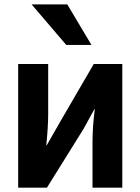

<svg xmlns="http://www.w3.org/2000/svg" viewBox="-20 -873 652 893"><path d="M64.5 0V-575.2H204.1V-341.8Q204.1 -285.2 195.3 -197.3H197.3L259.8 -306.6L416 -575.2H548.8V0H410.2V-208Q410.2 -284.2 420.9 -365.2H418.9L369.1 -274.4L198.2 0ZM127 -852.5H293L405.3 -664.1H288.1Z"/></svg>

Font: Gothic A1 ExtraBold
Style: Regular
Weight: 800
Designer: HanYang I&C Co.,Ltd.
Foundry: HanYang I&C Co.,Ltd.
Version: Version 2.50